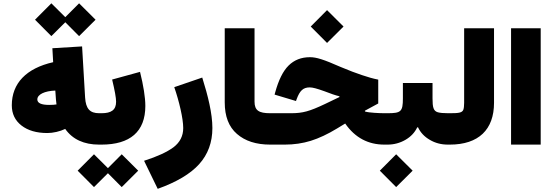

<svg xmlns="http://www.w3.org/2000/svg" viewBox="-20 -891 3404 1183"><path d="M296.4 -668.5 382.3 -753.9 467.3 -668.5 568.8 -769.5 467.3 -870.6 382.3 -785.2 296.4 -870.6 195.8 -769.5ZM307.6 -507.8C141.6 -470.2 52.7 -377.4 52.7 -242.2C52.7 -189.9 72.8 -148.4 112.3 -117.7C151.9 -86.9 205.1 -71.3 272 -71.3C306.6 -71.3 350.1 -81.1 381.8 -96.7C427.2 -32.2 497.1 0 590.8 0H591.3V-193.4H590.8C533.7 -193.4 508.8 -221.2 504.4 -289.6L485.8 -605L302.7 -593.8ZM324.7 -277.8C325.2 -269.5 325.7 -264.6 328.1 -247.6C315.9 -245.6 303.7 -244.6 282.7 -244.6C234.4 -244.6 210 -255.9 210 -278.3C210 -309.1 254.9 -330.6 320.8 -333Z M670.9 -400.9C687 -334 695.3 -288.6 695.3 -264.2C695.3 -213.4 665.5 -193.4 605.5 -193.4H591.3C574.7 -193.4 566.4 -161.1 566.4 -97.2C566.4 -32.2 574.7 0 591.3 0H605.5C781.2 0 875.5 -79.6 875.5 -238.3C875.5 -290.5 863.8 -363.8 842.8 -448.2ZM559.1 261.7 645 176.3 730 261.7 831.5 160.6 730 59.6 645 145 559.1 59.6 458.5 160.6Z M1053.7 -354C1083.5 -268.1 1108.9 -161.1 1108.9 -102.1C1108.9 -53.2 1088.9 -14.2 1049.3 16.1C1009.3 45.9 948.7 73.7 867.7 99.6L951.7 272.5C1067.4 231 1152.8 180.7 1207 120.6C1261.2 60.5 1288.6 -13.7 1288.6 -102.1C1288.6 -191.9 1261.2 -301.3 1226.1 -413.1Z M1364.7 -260.3C1364.7 -174.3 1389.6 -109.4 1439.9 -65.9C1490.2 -22 1558.1 0 1644.5 0H1645V-193.4H1644.5C1575.7 -193.4 1548.3 -210 1548.3 -264.6V-716.8H1364.7Z M1889.6 -538.6C1836.4 -538.6 1793 -521.5 1758.3 -487.3C1723.6 -453.1 1696.3 -397.5 1675.3 -320.8L1671.9 -308.1L1803.7 -268.6L1808.1 -280.8C1827.1 -332 1847.7 -352.5 1888.2 -352.5C1906.2 -352.5 1932.1 -345.7 1979.5 -328.6C2018.6 -313.5 2045.9 -303.7 2071.3 -297.9V-293L1982.9 -250.5C1887.2 -205.1 1845.2 -193.4 1773.9 -193.4H1645C1627.4 -193.4 1620.1 -167 1620.1 -97.2C1620.1 -27.3 1627.4 0 1645 0H1734.9C1791 0 1844.7 -7.8 1895 -23.4C1945.3 -39.1 1999.5 -64.5 2057.1 -99.6L2106.9 -129.9C2168 -41.5 2250 0 2347.7 0H2353.5V-193.4H2347.7C2330.6 -193.4 2310.5 -194.3 2287.1 -195.8C2263.2 -197.3 2243.7 -199.7 2228.5 -204.1V-209L2310.5 -253.4V-400.4C2278.8 -406.7 2245.6 -416 2210.4 -428.2C2174.8 -439.9 2130.9 -456.5 2078.6 -478.5C1973.1 -524.9 1929.7 -538.6 1889.6 -538.6ZM1995.1 -626.5 2096.7 -727.5 1995.1 -828.6 1894.5 -727.5Z M2645 -379.4H2462.4V-284.7C2462.4 -203.1 2450.7 -193.4 2367.7 -193.4H2353.5C2335.9 -193.4 2328.6 -165.5 2328.6 -97.2C2328.6 -28.3 2335.9 0 2353.5 0H2367.7C2407.2 0 2444.3 -9.8 2478 -29.3C2511.7 -48.8 2535.6 -74.7 2550.8 -106.4H2555.7C2570.8 -74.2 2595.2 -48.3 2628.4 -29.3C2661.1 -9.8 2698.2 0 2739.7 0H2751.5V-193.4H2740.7C2712.4 -193.4 2691.4 -195.3 2677.7 -199.2C2650.4 -207 2645 -230 2645 -284.7ZM2420.9 261.7 2522.5 160.6 2420.9 59.6 2320.3 160.6Z M2751.5 -193.4C2744.1 -193.4 2737.8 -187 2732.9 -174.8C2728.5 -162.1 2726.1 -136.2 2726.1 -97.2C2726.1 -58.1 2728.5 -32.2 2732.9 -19.5C2737.8 -6.3 2744.1 0 2751.5 0C2929.2 0 3023.9 -92.8 3023.9 -257.3V-716.8H2839.8V-257.3C2839.8 -237.3 2837.9 -222.7 2834.5 -213.9C2826.7 -195.8 2804.2 -193.4 2751.5 -193.4Z M3311.5 -716.8H3128.9V0H3311.5Z"/></svg>

Font: Estedad Black
Style: Regular
Weight: 900
Designer: Amin Abedi
Version: Version 7.3